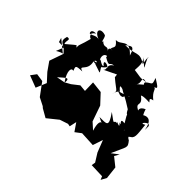

<svg xmlns="http://www.w3.org/2000/svg" viewBox="-228 -1107 1389 1389"><g transform="rotate(-45 466.5 -412.5)"><path d="M659 -412C583 -323 612 -327 553 -342C641 -321 578 -315 598 -271C653 -249 626 -223 643 -213C588 -354 610 -335 609 -311C660 -370 635 -312 637 -313C622 -293 611 -257 561 -182C516 -159 537 -160 528 -131C565 -194 484 -129 472 -127C484 -194 430 -113 452 -158C406 -106 460 -201 435 -165C440 -210 393 -153 466 -250C367 -180 378 -217 377 -287C329 -197 409 -292 274 -250L319 -300L439 -342L511 -409L521 -497L436 -495L441 -547L399 -601L375 -644L363 -708C396 -668 441 -634 372 -641C452 -698 491 -681 478 -657C514 -669 520 -679 522 -608C542 -669 545 -581 631 -602C623 -572 632 -579 642 -579C620 -626 675 -577 626 -579C601 -496 592 -507 640 -534C683 -475 706 -517 659 -494C689 -498 700 -576 659 -527C639 -538 711 -607 649 -565C727 -620 740 -544 718 -561C674 -486 710 -525 715 -475C685 -528 655 -481 637 -512L684 -415ZM277 -825 268 -764 173 -694 142 -633 132 -622 95 -557 160 -476 181 -413 177 -392 232 -380 171 -338 205 -293 199 -178 277 -152 185 -116 121 -76 91 -81 87 29 61 40 103 63 200 52 252 -13 289 8 249 -45C369 6 361 20 408 -18C433 -72 450 14 417 -72C423 -15 437 -28 464 -30C483 -69 412 -108 440 -93C432 -75 407 -40 428 -36C446 5 471 -3 571 -13C539 -68 619 -1 581 11H543C627 -2 630 -41 610 -73C633 -86 644 -87 653 -91C630 -142 605 -118 608 -124C642 -186 646 -118 695 -180C698 -192 710 -180 706 -108C710 -103 730 -145 737 -97C782 -154 802 -135 811 -160C818 -128 828 -142 864 -200C801 -178 826 -188 787 -232C752 -233 794 -200 729 -272C760 -230 810 -295 794 -228C782 -284 791 -284 798 -347C822 -348 881 -333 913 -375C841 -287 835 -303 925 -343C934 -336 950 -353 869 -336C923 -418 871 -418 877 -524C889 -495 937 -473 847 -446C939 -532 848 -544 855 -598C805 -537 811 -592 766 -577C783 -576 792 -586 771 -535C797 -586 773 -599 754 -581C791 -609 746 -618 784 -656C750 -661 822 -664 824 -681C843 -741 794 -763 767 -681C787 -727 738 -755 765 -756C729 -757 789 -797 786 -731C752 -789 720 -719 736 -730C647 -752 640 -766 615 -759C623 -780 651 -746 571 -840C597 -853 629 -822 621 -863C554 -883 570 -839 531 -808C468 -757 554 -749 492 -848C571 -819 548 -810 553 -878L586 -888L511 -796L408 -832L341 -785L281 -730L200 -764L235 -856Z"/></g></svg>

Font: Hussar Lance
Style: ExBdObl
Weight: 700
Foundry: Cannot Into Space Fonts, PlusOne Fonts
Version: Version 2.270